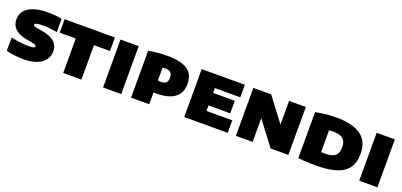

<svg xmlns="http://www.w3.org/2000/svg" viewBox="12 -1417 4690 2239"><g transform="rotate(20 2357.0 -298.0)"><path d="M261.5 8Q201 8 146.2 0.8Q91.5 -6.5 48 -17.5V-184Q81 -175.5 119.2 -169.2Q157.5 -163 193.8 -159.8Q230 -156.5 258 -156.5Q295.5 -156.5 314 -159.2Q332.5 -162 338.5 -167.5Q344.5 -173 344.5 -180Q344.5 -186 340.5 -191.2Q336.5 -196.5 323.8 -201Q311 -205.5 284.5 -210.5L223.5 -221Q121 -239.5 74 -285.5Q27 -331.5 27 -403Q27 -459.5 59.8 -504.8Q92.5 -550 164.8 -576.5Q237 -603 354.5 -603Q400 -603 443.2 -598.8Q486.5 -594.5 521 -588V-421.5Q482.5 -429.5 440.5 -434.5Q398.5 -439.5 354.5 -439.5Q305 -439.5 281 -435.8Q257 -432 249.5 -426Q242 -420 242 -413.5Q242 -405.5 250.2 -400Q258.5 -394.5 291.5 -387.5L352 -377Q424 -364 469.8 -340.5Q515.5 -317 537.5 -280.5Q559.5 -244 559.5 -192.5Q559.5 -136 526.8 -90.8Q494 -45.5 428 -18.8Q362 8 261.5 8Z M754.5 0V-427.5H555.5V-595H1179.5V-427.5H980.5V0Z M1249 0V-595H1474.5V0Z M1596.5 0V-582.5Q1648.5 -592 1706.8 -597.8Q1765 -603.5 1830.5 -603.5Q1997.5 -603.5 2079 -548.8Q2160.5 -494 2160.5 -374.5Q2160.5 -260.5 2083 -203.5Q2005.5 -146.5 1861 -146.5Q1851.5 -146.5 1841 -146.5Q1830.5 -146.5 1822 -146.5V0ZM1863 -292.5Q1903 -292.5 1923.2 -310Q1943.5 -327.5 1943.5 -374Q1943.5 -417.5 1922.2 -437.2Q1901 -457 1853.5 -457Q1846 -457 1837.8 -456.5Q1829.5 -456 1822 -455V-295.5Q1833.5 -294 1842.5 -293.2Q1851.5 -292.5 1863 -292.5Z M2256.5 0V-595H2792V-439.5H2476V-155.5H2796V0ZM2375.5 -224V-379.5H2746V-224Z M2897.5 0V-595H3118.5L3370 -262.5H3341V-595H3548.5V0H3328L3076.5 -332.5H3105V0Z M3889.5 6.5Q3839.5 6.5 3779.5 4Q3719.5 1.5 3670.5 -4V-576Q3704.5 -583.5 3748 -589.2Q3791.5 -595 3837 -598.5Q3882.5 -602 3923 -602Q4128.5 -602 4232.2 -528.2Q4336 -454.5 4336 -297Q4336 -188 4286.8 -121.2Q4237.5 -54.5 4138.2 -24Q4039 6.5 3889.5 6.5ZM3945.5 -160.5Q4001.5 -160.5 4037.5 -174Q4073.5 -187.5 4090.8 -217.8Q4108 -248 4108 -298.5Q4108 -348 4089.8 -378Q4071.5 -408 4035 -421.5Q3998.5 -435 3943.5 -435Q3933.5 -435 3919.5 -433.8Q3905.5 -432.5 3896 -431V-161.5Q3909.5 -161 3921.5 -160.8Q3933.5 -160.5 3945.5 -160.5Z M4428 0V-595H4653.5V0Z"/></g></svg>

Font: Encode Sans SC SemiExpanded Black
Style: Regular
Weight: 900
Width: 6
Designer: Multiple Designers
Foundry: Impallari Type
Version: Version 3.002